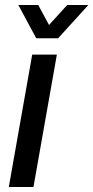

<svg xmlns="http://www.w3.org/2000/svg" viewBox="-20 -743 371 763"><path d="M15 0 108 -526H206L113 0ZM331 -723 211 -591H124L53 -723H132L192 -612H146L247 -723Z"/></svg>

Font: Archivo SemiCondensed Medium
Style: Italic
Weight: 500
Width: 4
Italic angle: -10°
Designer: Hector Gatti
Foundry: Omnibus-Type
Version: Version 2.001